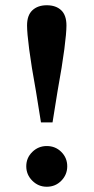

<svg xmlns="http://www.w3.org/2000/svg" viewBox="-20 -697 356 731"><path d="M158 14Q126 14 103 -9Q80 -32 80 -64Q80 -96 103 -118.5Q126 -141 158 -141Q191 -141 213.5 -118.5Q236 -96 236 -64Q236 -32 213.5 -9Q191 14 158 14ZM158 -677Q193 -677 213 -658Q233 -639 233 -600Q233 -572 225 -510Q217 -448 199 -349L180 -231H136L117 -349Q99 -448 91 -510Q83 -572 83 -600Q83 -639 103.5 -658Q124 -677 158 -677Z"/></svg>

Font: Source Serif 4 Semibold
Style: Regular
Weight: 600
Designer: Frank Grießhammer
Foundry: Adobe
Version: Version 4.005;hotconv 1.1.0;makeotfexe 2.6.0